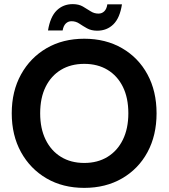

<svg xmlns="http://www.w3.org/2000/svg" viewBox="-20 -900 818 932"><path d="M389 12Q285 12 206 -34Q127 -80 82 -161.5Q37 -243 37 -350Q37 -457 82 -538.5Q127 -620 206 -666Q285 -712 389 -712Q493 -712 572.5 -666Q652 -620 696 -538.5Q740 -457 740 -350Q740 -243 696 -161.5Q652 -80 572.5 -34Q493 12 389 12ZM389 -109Q454 -109 502 -138.5Q550 -168 576.5 -222Q603 -276 603 -350Q603 -425 576.5 -478.5Q550 -532 502 -561Q454 -590 389 -590Q324 -590 276 -561Q228 -532 201.5 -478.5Q175 -425 175 -350Q175 -276 201.5 -222Q228 -168 276 -138.5Q324 -109 389 -109ZM452 -751Q423 -751 402.5 -762.5Q382 -774 365 -785.5Q348 -797 327 -797Q311 -797 299.5 -786Q288 -775 284 -752H213Q224 -819 255.5 -849.5Q287 -880 333 -880Q362 -880 382 -868.5Q402 -857 419.5 -845.5Q437 -834 458 -834Q475 -834 486.5 -845.5Q498 -857 501 -879H572Q562 -813 530.5 -782Q499 -751 452 -751Z"/></svg>

Font: DM Sans 36pt
Style: Bold
Weight: 700
Version: Version 4.004;gftools[0.9.30]